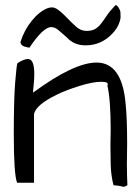

<svg xmlns="http://www.w3.org/2000/svg" viewBox="-20 -715 540 741"><path d="M407.2 -213.9Q407.2 -330.1 394.5 -384.8Q402.3 -399.4 371.1 -399.4Q337.9 -399.4 285.2 -382.8Q232.4 -366.2 199.2 -349.6Q120.1 -311.5 111.3 -275.4V-9.8H45.9Q33.2 -43 33.2 -196.3Q33.2 -333 38.6 -397.5Q43.9 -461.9 46.9 -470.7Q72.3 -487.3 87.9 -487.3Q112.3 -487.3 112.3 -429.7Q112.3 -407.2 109.9 -386.2Q107.4 -365.2 107.4 -357.4Q265.6 -473.6 352.5 -473.6Q451.2 -473.6 464.8 -314.5Q470.7 -258.8 470.7 -160.2L469.7 -83Q469.7 -40 471.7 0Q461.9 5.9 456.1 5.9Q453.1 4.9 443.4 2.9Q433.6 1 418 0Q408.2 -39.1 407.2 -79.6Q406.2 -120.1 406.2 -154.3ZM177.7 -610.4Q146.5 -610.4 93.8 -531.2Q87.9 -531.2 74.7 -535.2Q61.5 -539.1 58.6 -551.8Q73.2 -598.6 102.5 -634.8Q131.8 -670.9 164.1 -683.6Q171.9 -686.5 181.6 -686.5Q191.4 -686.5 205.6 -676.3Q219.7 -666 237.3 -647.5Q254.9 -628.9 273.4 -612.3Q292 -595.7 313 -595.7Q334 -595.7 346.2 -602.5Q358.4 -609.4 368.7 -622.1Q378.9 -634.8 391.1 -653.3Q403.3 -671.9 425.8 -695.3Q431.6 -695.3 438 -685.1Q444.3 -674.8 444.8 -667.5Q445.3 -660.2 445.3 -649.4Q445.3 -638.7 438 -621.1Q430.7 -603.5 414.1 -585.9Q371.1 -540 310.5 -540Q265.6 -540 238.3 -570.3Q218.8 -587.9 205.1 -599.1Q191.4 -610.4 177.7 -610.4Z"/></svg>

Font: Architects Daughter
Style: Regular
Weight: 400
Designer: Kimberly Geswein
Foundry: Kimberly Geswein
Version: Version 1.002 2010